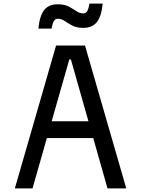

<svg xmlns="http://www.w3.org/2000/svg" viewBox="-20 -1055 790 1075"><path d="M63 0 294 -800H456L687 0H582L377 -722H368L162 0ZM191 -282V-376H559V-282ZM195 -895Q202 -967 227.5 -999Q253 -1031 303 -1031Q341 -1031 365.5 -1018Q390 -1005 408 -992.5Q426 -980 447 -980Q461 -980 468.5 -993Q476 -1006 481 -1035H555Q548 -964 522.5 -931.5Q497 -899 447 -899Q409 -899 384.5 -912Q360 -925 342 -937.5Q324 -950 303 -950Q290 -950 282 -937.5Q274 -925 269 -895Z"/></svg>

Font: Martian Mono SemiExpanded Light
Style: Regular
Weight: 300
Width: 6
Monospace: yes
Designer: Roman Shamin
Foundry: Evil Martians
Version: Version 0.930